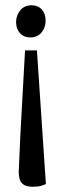

<svg xmlns="http://www.w3.org/2000/svg" viewBox="-20 -542 241 728"><path d="M103 166Q81 166 69.5 158Q58 150 54.5 137.5Q51 125 51 111Q51 102 52 86.5Q53 71 54 42.5Q55 14 57.5 -36Q60 -86 64.5 -163Q69 -240 75 -351H120L154 156Q149 158 138 162Q127 166 103 166ZM95 -400Q71 -400 56 -416Q41 -432 41 -458Q41 -483 56.5 -502.5Q72 -522 100 -522Q124 -522 138.5 -506Q153 -490 153 -463Q153 -438 137.5 -419Q122 -400 95 -400Z"/></svg>

Font: Faustina Light
Style: Regular
Weight: 400
Version: Version 1.200